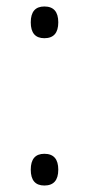

<svg xmlns="http://www.w3.org/2000/svg" viewBox="-20 -629 274 593"><path d="M117 -511Q75 -511 75 -560Q75 -609 117 -609Q160 -609 160 -560Q160 -511 117 -511ZM117 -56Q75 -56 75 -105Q75 -154 117 -154Q160 -154 160 -105Q160 -56 117 -56Z"/></svg>

Font: Noto Sans Malayalam UI SemiCondensed Light
Style: Regular
Weight: 300
Width: 4
Designer: Jelle Bosma - Monotype Design Team
Foundry: Monotype Imaging Inc.
Version: Version 2.104; ttfautohint (v1.8.4.7-5d5b)